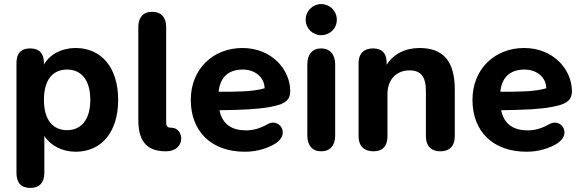

<svg xmlns="http://www.w3.org/2000/svg" viewBox="-20 -736 2861 944"><path d="M129 188C174 188 198 161 198 115V-68C227 -21 285 10 352 10C480 10 561 -88 561 -245C561 -403 479 -500 352 -500C283 -500 223 -468 196 -418V-427C196 -473 173 -498 128 -498C83 -498 61 -473 61 -427V115C61 161 83 188 129 188ZM310 -96C241 -96 196 -145 196 -245C196 -346 241 -394 310 -394C377 -394 424 -346 424 -245C424 -145 377 -96 310 -96Z M871 -56C871 -74 860 -108 821 -108C795 -108 797 -125 797 -148V-603C797 -649 774 -678 728 -678C683 -678 660 -649 660 -603V-148C660 -55 690 8 796 8C845 8 871 -21 871 -56Z M1186 10C1242 10 1299 -7 1338 -33C1408 -81 1351 -160 1293 -124C1257 -104 1224 -95 1190 -95C1123 -95 1074 -122 1059 -194C1182 -196 1247 -199 1307 -210C1362 -221 1407 -232 1407 -287C1407 -395 1315 -500 1172 -500C1027 -500 918 -396 918 -245C918 -89 1020 11 1186 10ZM1055 -285C1062 -357 1104 -394 1174 -394C1233 -394 1280 -357 1281 -302C1221 -284 1134 -285 1055 -285Z M1559 8C1603 8 1628 -21 1628 -70V-419C1628 -469 1602 -498 1559 -498C1516 -498 1491 -469 1491 -419V-70C1491 -21 1516 8 1559 8ZM1559 -563C1601 -563 1636 -595 1636 -639C1636 -683 1601 -716 1559 -716C1518 -716 1483 -683 1483 -639C1483 -595 1518 -563 1559 -563Z M1816 8C1862 8 1885 -19 1885 -65V-274C1885 -344 1928 -390 1994 -390C2048 -390 2074 -360 2074 -289V-65C2074 -19 2100 8 2145 8C2191 8 2216 -19 2216 -65V-296C2216 -434 2160 -500 2043 -500C1973 -500 1914 -471 1881 -417V-427C1881 -473 1859 -498 1814 -498C1770 -498 1743 -473 1743 -427V-65C1743 -19 1770 8 1816 8Z M2571 10C2627 10 2684 -7 2723 -33C2793 -81 2736 -160 2678 -124C2642 -104 2609 -95 2575 -95C2508 -95 2459 -122 2444 -194C2567 -196 2632 -199 2692 -210C2747 -221 2792 -232 2792 -287C2792 -395 2700 -500 2557 -500C2412 -500 2303 -396 2303 -245C2303 -89 2405 11 2571 10ZM2440 -285C2447 -357 2489 -394 2559 -394C2618 -394 2665 -357 2666 -302C2606 -284 2519 -285 2440 -285Z"/></svg>

Font: SN Pro
Style: Bold
Weight: 700
Designer: Tobias Whetton
Foundry: Supernotes
Version: Version 1.003;Glyphs 3.3 (3324)